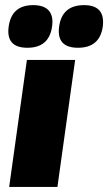

<svg xmlns="http://www.w3.org/2000/svg" viewBox="-20 -736 426 756"><path d="M311 -715.8Q395 -715.8 384.8 -631.8Q373 -547.9 287.1 -547.9Q201.2 -547.9 212.9 -631.8Q224.6 -715.8 311 -715.8ZM110.8 -715.8Q152.8 -715.8 171.9 -694.6Q190.9 -673.3 185.1 -631.8Q173.3 -547.9 87.9 -547.9Q2.4 -547.9 14.2 -631.8Q25.9 -715.8 110.8 -715.8ZM16.1 0 85.9 -500H275.9L206.1 0Z"/></svg>

Font: Human Sans Black
Style: Italic
Weight: 800
Italic angle: -8°
Designer: Tim Radville
Foundry: Continuum
Version: Version 1.000;FEAKit 1.0